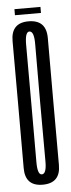

<svg xmlns="http://www.w3.org/2000/svg" viewBox="-50 -684 263 713"><g transform="rotate(-5 81.5 -327.0)"><path d="M80 3Q146.5 3 146.2 -65Q146 -133 146 -300.5Q146 -469 146.2 -537.5Q146.5 -606 80 -606Q14.5 -606 14.8 -537.5Q15 -469 15 -300.5Q15 -133 14.8 -65Q14.5 3 80 3ZM80 -35.5Q63.5 -35.5 63.8 -84Q64 -132.5 64 -300.5Q64 -469 63.8 -518.5Q63.5 -568 80 -568Q98 -568 97.5 -518.5Q97 -469 97 -300.5Q97 -132.5 97.5 -84Q98 -35.5 80 -35.5ZM32 -633H129V-655.5H32Z"/></g></svg>

Font: Anybody UltraCondensed Light
Style: Regular
Weight: 300
Width: 1
Version: Version 1.113;gftools[0.9.25]